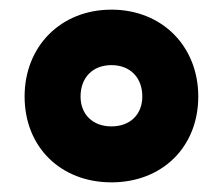

<svg xmlns="http://www.w3.org/2000/svg" viewBox="-20 -744 462 398"><path d="M211 -366C316 -366 391 -439 391 -544C391 -648 316 -724 211 -724C106 -724 31 -648 31 -544C31 -439 106 -366 211 -366ZM211 -482C172 -482 147 -507 147 -544C147 -583 172 -609 211 -609C250 -609 275 -583 275 -544C275 -507 250 -482 211 -482Z"/></svg>

Font: Noto Sans Lao UI Blk
Style: Regular
Weight: 900
Designer: Monotype Design Team
Foundry: Monotype Imaging Inc.
Version: Version 2.000